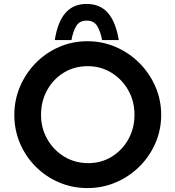

<svg xmlns="http://www.w3.org/2000/svg" viewBox="-20 -950 893 978"><path d="M53 -365Q53 -441 82 -509Q111 -577 162 -629Q213 -681 280.5 -710.5Q348 -740 426 -740Q502 -740 570 -710.5Q638 -681 690 -629Q742 -577 771.5 -509Q801 -441 801 -365Q801 -288 771.5 -220.5Q742 -153 690 -101.5Q638 -50 570 -21Q502 8 426 8Q348 8 280.5 -21Q213 -50 162 -101Q111 -152 82 -219.5Q53 -287 53 -365ZM189 -365Q189 -297 221 -241Q253 -185 307.5 -152Q362 -119 430 -119Q496 -119 549.5 -152Q603 -185 634 -241Q665 -297 665 -365Q665 -435 633 -491Q601 -547 547 -580Q493 -613 427 -613Q359 -613 305 -580Q251 -547 220 -490.5Q189 -434 189 -365ZM421 -930Q490 -930 530 -884Q570 -838 585 -746H500Q492 -790 475 -817.5Q458 -845 421 -845Q385 -845 368.5 -817.5Q352 -790 344 -746H259Q274 -840 314 -885Q354 -930 421 -930Z"/></svg>

Font: Reem Kufi SemiBold
Style: Regular
Weight: 600
Designer: Khaled Hosny
Version: Version 1.001